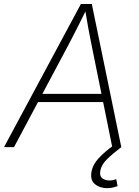

<svg xmlns="http://www.w3.org/2000/svg" viewBox="-39 -748 708 976"><path d="M-18.6 0 372.1 -727.5H427.7L577.6 0H531.7L426.3 -520Q418.5 -558.1 409.9 -604.5Q401.4 -650.9 392.1 -708H404.3Q377 -652.3 353.5 -606Q330.1 -559.6 309.1 -520L32.2 0ZM135.7 -229 142.6 -271H506.8L499.5 -229ZM506.3 208.5Q468.8 208.5 443.8 188.2Q418.9 168 425.8 127Q432.1 88.9 462.9 55.9Q493.7 22.9 536.6 -7.8L577.6 0Q535.6 31.7 505.9 60.5Q476.1 89.4 470.7 121.1Q466.3 146.5 480.7 158Q495.1 169.4 518.6 169.4Q527.8 169.4 536.4 167.2Q544.9 165 551.8 162.6L558.6 198.2Q547.9 202.1 534.9 205.3Q522 208.5 506.3 208.5Z"/></svg>

Font: Inter 17pt ExtraLight
Style: Italic
Weight: 250
Italic angle: -9.3988°
Version: Version 4.001;git-66647c0bb